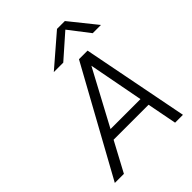

<svg xmlns="http://www.w3.org/2000/svg" viewBox="-242 -984 1106 1106"><g transform="rotate(-45 310.5 -431.5)"><path d="M425 -863H489L620 -700H553L456 -826L313 -700H236ZM588 0H524L489 -181H204L107 0H33L391 -650H461ZM415 -573 235 -237H479Z"/></g></svg>

Font: Overused Grotesk Book
Style: Italic
Weight: 350
Italic angle: -10°
Version: Version 0.003